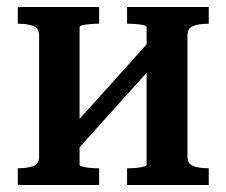

<svg xmlns="http://www.w3.org/2000/svg" viewBox="-20 -530 648 550"><path d="M92 -81V-428Q92 -449 75.5 -455.5Q59 -462 32 -462H31V-510H264V-462H261Q251 -462 238.5 -461Q226 -460 217 -458Q208 -456 208 -452V-58Q208 -55 217 -52.5Q226 -50 238.5 -49Q251 -48 261 -48H264V0H31V-48H32Q59 -48 75.5 -54.5Q92 -61 92 -81ZM400 -58V-452Q400 -456 391 -458Q382 -460 369.5 -461Q357 -462 347 -462H344V-510H578V-462H576Q550 -462 533.5 -455.5Q517 -449 517 -429V-81Q517 -61 533.5 -54.5Q550 -48 576 -48H578V0H344V-48H347Q357 -48 369.5 -49Q382 -50 391 -52.5Q400 -55 400 -58ZM197 -96 158 -134 410 -414 449 -376Z"/></svg>

Font: Roboto Serif 28pt Condensed Medium
Style: Regular
Weight: 500
Width: 3
Designer: Greg Gazdowicz
Foundry: Commercial Type
Version: Version 1.008